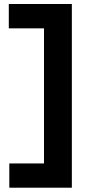

<svg xmlns="http://www.w3.org/2000/svg" viewBox="-20 -794 447 938"><path d="M25.5 123V4.5H195V-655.5H23V-774.5H331V123Z"/></svg>

Font: Heraclito
Style: Bold
Weight: 700
Designer: Kostas Bartsokas (font) & Cristiano Sobral (main changes)
Foundry: Kostas Bartsokas (font) & Cristiano Sobral (main changes)
Version: Version 1.00;July 8, 2020;FontCreator 13.0.0.2655 64-bit